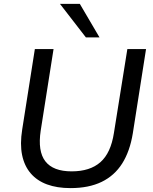

<svg xmlns="http://www.w3.org/2000/svg" viewBox="-20 -957 784 986"><path d="M342 9Q273 9 221.5 -10Q170 -29 137.5 -67Q105 -105 93.5 -161Q82 -217 94 -292L159 -705H255L189 -286Q173 -180 213 -128.5Q253 -77 348 -77Q442 -77 495.5 -124Q549 -171 565 -274L634 -705H730L662 -272Q647 -180 607.5 -117.5Q568 -55 502 -23Q436 9 342 9ZM421 -765 288 -937H390L491 -765Z"/></svg>

Font: Nunito Sans 10pt Medium
Style: Italic
Weight: 500
Italic angle: -9°
Designer: Vernon Adams
Foundry: Vernon Adams
Version: Version 3.101;gftools[0.9.27]